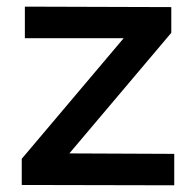

<svg xmlns="http://www.w3.org/2000/svg" viewBox="-20 -552 577 573"><path d="M44.9 0V-78.1L349.1 -438H54.2V-532.2L491.2 -530.8V-454.1L187 -94.2L500 -92.8V1Z"/></svg>

Font: Trueno
Style: Rg
Weight: 400
Designer: Julieta Ulanovsky
Foundry: Julieta Ulanovsky
Version: Version 3.001b